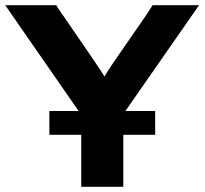

<svg xmlns="http://www.w3.org/2000/svg" viewBox="-31 -715 784 735"><path d="M-11 -695H184L209 -657V-658Q363 -435 369 -422Q387 -454 462.5 -561.5Q538 -669 553 -695H731L449 -290H563V-199H441V0H280V-199H158V-290H270Z"/></svg>

Font: Coval
Style: Black
Weight: 1000
Foundry: Context Ltd
Version: Version 001.000